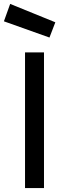

<svg xmlns="http://www.w3.org/2000/svg" viewBox="-48 -962 325 982"><path d="M80 0V-694H177V0ZM4 -942 235 -848 205 -770 -28 -853Z"/></svg>

Font: TypoPRO Titillium Text
Style: 600 wt
Weight: 600
Designer: Accademia di Belle Arti di Urbino and others
Foundry: Accademia di Belle Arti di Urbino and others.
Version: Version 25.000